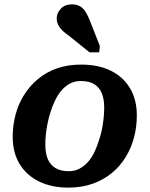

<svg xmlns="http://www.w3.org/2000/svg" viewBox="-20 -844 683 877"><path d="M434 -209Q442 -233 446.5 -257.5Q451 -282 453.5 -306Q456 -330 456 -353Q456 -391 445 -418Q434 -445 410.5 -459.5Q387 -474 349 -474Q321 -474 299 -462Q277 -450 260.5 -430.5Q244 -411 231 -384Q218 -357 209 -327Q202 -304 197 -279Q192 -254 189.5 -230Q187 -206 187 -183Q187 -145 198 -118Q209 -91 233 -76.5Q257 -62 294 -62Q322 -62 344 -74Q366 -86 383 -105.5Q400 -125 412.5 -152Q425 -179 434 -209ZM38 -219Q38 -271 51 -320Q64 -369 90 -410.5Q116 -452 154 -483.5Q192 -515 241 -532Q290 -549 351 -549Q428 -549 485 -521.5Q542 -494 573.5 -441.5Q605 -389 605 -317Q605 -264 592 -215.5Q579 -167 553.5 -125.5Q528 -84 490 -53Q452 -22 402.5 -4.5Q353 13 292 13Q216 13 158.5 -15Q101 -43 69.5 -95Q38 -147 38 -219ZM392 -746Q382 -772 371.5 -789Q361 -806 346 -815Q331 -824 308 -824Q276 -824 257.5 -804Q239 -784 239 -760Q239 -744 246 -730Q253 -716 265 -704.5Q277 -693 293 -682L389 -605H433L436 -634Z"/></svg>

Font: Roboto Serif SemiBold
Style: Italic
Weight: 600
Italic angle: -10°
Version: Version 1.007